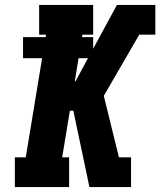

<svg xmlns="http://www.w3.org/2000/svg" viewBox="-20 -755 647 775"><path d="M40 0V-120H84L150 -520H73V-605H164L166 -615H138V-735H356V-615H313L311 -605H356V-558L452 -735H607V-615H542L399 -368L460 -120H509V0H341L276 -308H262L231 -120H259V0ZM285 -427 335 -520H297L282 -427Z"/></svg>

Font: Iosevka Etoile Heavy Oblique
Style: Regular
Weight: 900
Italic angle: -9°
Designer: Belleve Invis
Foundry: Belleve Invis
Version: Version 15.5.2; ttfautohint (v1.8.4)